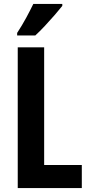

<svg xmlns="http://www.w3.org/2000/svg" viewBox="-20 -1047 451 974"><path d="M70 -93V-807H204V-210H395V-93ZM296 -1017Q282 -999 258.5 -972Q235 -945 208.5 -916.5Q182 -888 159 -867H67V-880Q93 -920 113 -957Q133 -994 149 -1027H296Z"/></svg>

Font: Noto Sans Kannada UI ExtraCondensed
Style: Bold
Weight: 700
Width: 2
Designer: Jelle Bosma - Monotype Design Team
Foundry: Monotype Imaging Inc.
Version: Version 2.005; ttfautohint (v1.8.4.7-5d5b)